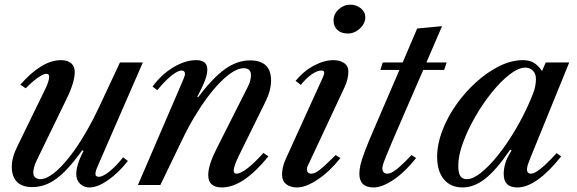

<svg xmlns="http://www.w3.org/2000/svg" viewBox="-20 -792 2470 822"><path d="M362.5 10.5Q339 10.5 322.8 -5.2Q306.5 -21 306.5 -47Q306.5 -65.5 313.8 -89.8Q321 -114 337.5 -146L332 -148.5Q291.5 -92 256.5 -57.2Q221.5 -22.5 188 -6.8Q154.5 9 118.5 9Q74.5 9 52.5 -13.5Q30.5 -36 30.5 -78.5Q30.5 -119 55.5 -168L171 -405Q181.5 -425.5 186 -440Q190.5 -454.5 190.5 -463.5Q190.5 -476 179 -476Q170 -476 156.2 -468.5Q142.5 -461 125.8 -447.2Q109 -433.5 90 -414L67 -429.5Q111.5 -480.5 155.5 -507.5Q199.5 -534.5 241 -534.5Q268.5 -534.5 284.2 -521.5Q300 -508.5 300 -483Q300 -462.5 291.2 -433.2Q282.5 -404 265 -368.5L135.5 -102Q129 -88 125.8 -75Q122.5 -62 122.5 -52.5Q122.5 -39.5 131.2 -32.2Q140 -25 152.5 -25Q171.5 -25 195 -39.8Q218.5 -54.5 244.5 -82Q270.5 -109.5 297.8 -147.5Q325 -185.5 351.8 -232.2Q378.5 -279 403.5 -332L493.5 -524.5H591.5L399.5 -83.5Q388.5 -59 388.5 -46.5Q388.5 -40.5 393 -37.8Q397.5 -35 402.5 -35Q420 -35 449 -58.2Q478 -81.5 507 -118.5L527.5 -103Q488 -52.5 443 -21Q398 10.5 362.5 10.5Z M930 10.5Q871.5 10.5 871.5 -42.5Q871.5 -85 907.5 -156L1042 -422.5Q1047.5 -433 1051 -446Q1054.5 -459 1054.5 -470Q1054.5 -500 1023 -500Q1003 -500 978 -485Q953 -470 925.5 -442.5Q898 -415 869.2 -376.8Q840.5 -338.5 812.5 -291.8Q784.5 -245 759 -191.5L666.5 0H570.5L760.5 -441.5Q772 -467.5 772 -475Q772 -490 757.5 -490Q746.5 -490 729.8 -479.5Q713 -469 693.2 -450Q673.5 -431 653.5 -406L633 -421.5Q671.5 -473.5 722.2 -504Q773 -534.5 820.5 -534.5Q867.5 -534.5 867.5 -494.5Q867.5 -474.5 857.8 -448.2Q848 -422 824.5 -377.5L828.5 -376Q892 -460 944 -496.8Q996 -533.5 1050.5 -533.5Q1140.5 -533.5 1140.5 -447.5Q1140.5 -405 1116.5 -356.5L1000 -120Q991.5 -102 986 -86.2Q980.5 -70.5 980.5 -62Q980.5 -48.5 992.5 -48.5Q1010 -48.5 1040 -71.8Q1070 -95 1108 -137.5L1129 -122.5Q1076 -57 1026 -23.2Q976 10.5 930 10.5Z M1252 10.5Q1223 10.5 1205.2 -3.5Q1187.5 -17.5 1187.5 -45.5Q1187.5 -58 1190.8 -74.2Q1194 -90.5 1202.5 -109.5L1363 -462.5Q1366 -469 1367 -473.2Q1368 -477.5 1368 -481Q1368 -490 1355.5 -490Q1338 -490 1314.2 -473.5Q1290.5 -457 1268 -428.5L1245.5 -446Q1279.5 -487.5 1323.8 -511Q1368 -534.5 1407.5 -534.5Q1435 -534.5 1453.2 -522Q1471.5 -509.5 1471.5 -486Q1471.5 -472 1467.8 -455Q1464 -438 1456 -420.5L1297 -80.5Q1295 -77 1294.5 -73.8Q1294 -70.5 1294 -67.5Q1294 -48.5 1313.5 -48.5Q1327.5 -48.5 1348 -64.2Q1368.5 -80 1417 -128L1437.5 -115.5Q1391 -57 1340 -23.2Q1289 10.5 1252 10.5ZM1469.5 -648.5Q1441 -648.5 1424.5 -663.8Q1408 -679 1408 -704.5Q1408 -732 1430 -752Q1452 -772 1480 -772Q1505.5 -772 1524.8 -756.5Q1544 -741 1544 -717.5Q1544 -700 1533.2 -684.2Q1522.5 -668.5 1505.5 -658.5Q1488.5 -648.5 1469.5 -648.5Z M1579.5 10.5Q1518.5 10.5 1518.5 -48Q1518.5 -64.5 1523 -85.2Q1527.5 -106 1542 -144.5Q1556.5 -183 1586.5 -252L1690 -492.5H1608.5L1618.5 -524.5H1704L1766 -670L1872.5 -680L1805.5 -524.5H1892L1881.5 -492.5H1792L1709 -301.5Q1676.5 -227 1658 -183.2Q1639.5 -139.5 1630.8 -117.5Q1622 -95.5 1619.5 -86.5Q1617 -77.5 1617 -72Q1617 -48.5 1639 -48.5Q1654 -48.5 1678 -67.2Q1702 -86 1741.5 -128L1761.5 -115.5Q1714 -55.5 1665 -22.5Q1616 10.5 1579.5 10.5Z M1960 10.5Q1909.5 10.5 1880.5 -24.2Q1851.5 -59 1851.5 -121Q1851.5 -174.5 1873.5 -232.2Q1895.5 -290 1933.2 -343.8Q1971 -397.5 2018.8 -440.5Q2066.5 -483.5 2118 -509Q2169.5 -534.5 2218.5 -534.5Q2246 -534.5 2264.5 -523.8Q2283 -513 2300.5 -488L2316.5 -524.5H2417L2247.5 -108Q2234 -75 2236.5 -61.8Q2239 -48.5 2253 -48.5Q2263 -48.5 2278 -57.8Q2293 -67 2314.2 -86.5Q2335.5 -106 2363 -136.5L2382.5 -122.5Q2331 -57.5 2283.5 -23.5Q2236 10.5 2195 10.5Q2136.5 10.5 2136.5 -47Q2136.5 -69 2143.2 -92.5Q2150 -116 2170 -147.5L2164 -151Q2106.5 -66 2058.5 -27.8Q2010.5 10.5 1960 10.5ZM1979 -25Q2004.5 -25 2038.8 -52Q2073 -79 2111.2 -126.5Q2149.5 -174 2186.2 -236Q2223 -298 2253 -368.5Q2267.5 -402.5 2271 -420.8Q2274.5 -439 2274.5 -453Q2274.5 -476.5 2261.5 -489.5Q2248.5 -502.5 2229 -502.5Q2199.5 -502.5 2161.8 -473.2Q2124 -444 2085.5 -396.2Q2047 -348.5 2014.5 -292Q1982 -235.5 1962 -180.5Q1942 -125.5 1942 -82.5Q1942 -52.5 1950.5 -38.8Q1959 -25 1979 -25Z"/></svg>

Font: Libre Caslon Text
Style: Italic
Weight: 400
Italic angle: -22.583°
Designer: Pablo Impallari, Rodrigo Fuenzalida, Katja Schimmel
Foundry: Pablo Impallari, Rodrigo Fuenzalida
Version: Version 2.000